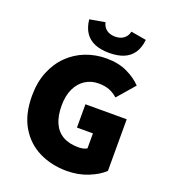

<svg xmlns="http://www.w3.org/2000/svg" viewBox="-154 -962 954 1084"><g transform="rotate(20 323.0 -420.0)"><path d="M372 12Q281 12 206.5 -24.5Q132 -61 88 -135Q44 -209 44 -320Q44 -402 70 -465.5Q96 -529 141 -573Q186 -617 244.5 -639.5Q303 -662 368 -662Q440 -662 493 -637Q546 -612 580 -576L490 -472Q466 -493 439.5 -503.5Q413 -514 374 -514Q330 -514 295 -491.5Q260 -469 240 -427Q220 -385 220 -326Q220 -265 238.5 -222.5Q257 -180 294.5 -158Q332 -136 390 -136Q404 -136 417.5 -139Q431 -142 440 -148V-238H344V-378H592V-68Q558 -35 499.5 -11.5Q441 12 372 12ZM370 -696Q319 -696 283 -711Q247 -726 226 -757Q205 -788 200 -836L292 -852Q299 -823 319.5 -808.5Q340 -794 370 -794Q400 -794 420.5 -808.5Q441 -823 448 -852L540 -836Q535 -788 514 -757Q493 -726 457 -711Q421 -696 370 -696Z"/></g></svg>

Font: Source Sans 3 ExtraLight Black
Style: Regular
Weight: 900
Version: Version 3.052;hotconv 1.1.0;makeotfexe 2.6.0